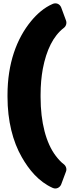

<svg xmlns="http://www.w3.org/2000/svg" viewBox="-20 -846 409 1126"><path d="M24 -289V-278C24 -137 55 -16 108 76C149 148 206 219 289 256C311 266 332 253 339 235L367 160C373 145 367 127 354 117C339 106 323 89 307 68C250 -7 218 -128 218 -277V-290C218 -347 223 -398 231 -442C252 -552 292 -635 355 -683C367 -692 373 -710 367 -726L339 -802C330 -825 307 -831 289 -823C238 -801 196 -763 163 -723C77 -619 24 -473 24 -289Z"/></svg>

Font: Asimov Print
Style: E
Weight: 500
Designer: Google
Version: Version 2.000980; 2014